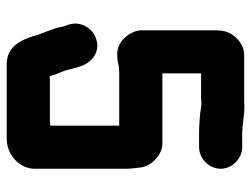

<svg xmlns="http://www.w3.org/2000/svg" viewBox="-108 -609 746 570"><g transform="rotate(90 265.0 -324.0)"><path d="M417 -670H378C348 -670 314 -679 284 -676H144C125 -676 108 -668 94 -654C74 -633 70 -617 70 -586V-372C70 -357 76 -341 88 -326C108 -301 135 -293 174 -303C178 -304 181 -304 183 -304C189 -305 195 -305 200 -305H353V-100C350 -100 336 -99 333 -99H206C202 -113 201 -115 194 -133C186 -151 184 -171 177 -189C168 -220 136 -251 94 -236C67 -227 41 -194 53 -155C55 -149 57 -144 59 -137L63 -119C69 -98 82 -71 87 -51C99 -12 119 29 170 29H392C440 29 481 -9 481 -54V-328C481 -338 478 -360 477 -370C473 -400 440 -433 407 -433H198V-548H268C274 -548 280 -548 285 -549C288 -549 293 -549 298 -548C322 -544 352 -542 378 -542H417C451 -542 481 -572 481 -606C481 -640 451 -670 417 -670Z"/></g></svg>

Font: Electronic
Style: SuThk
Weight: 900
Version: Version 1.011